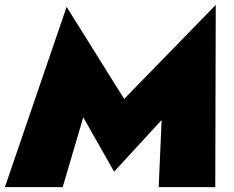

<svg xmlns="http://www.w3.org/2000/svg" viewBox="-22 -764 955 784"><path d="M318 -285 444 -63 638 -274 626 0H857L859 -744L485 -360L250 -736L-2 0H234Z"/></svg>

Font: Jost Black
Style: Italic
Weight: 900
Italic angle: -5°
Version: Version 3.710